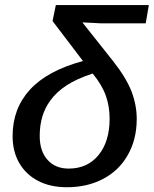

<svg xmlns="http://www.w3.org/2000/svg" viewBox="-20 -745 620 774"><path d="M493.2 -116.7Q458 -56.2 394.5 -23.2Q331.1 9.8 250 9.8Q182.6 9.8 133.5 -15.9Q84.5 -41.5 57.6 -87.9Q30.8 -134.3 30.8 -196.3Q30.8 -307.6 101.1 -384Q171.4 -460.4 314.5 -499L191.9 -660.2L205.1 -724.6H580.1L567.4 -650.9H386.2L352.1 -652.8Q341.3 -653.3 331.1 -653.8Q320.8 -654.3 312 -654.8L436 -498.5Q489.7 -430.2 510.5 -375.5Q531.2 -320.8 531.2 -265.6Q531.2 -180.7 493.2 -116.7ZM256.8 -65.4Q333 -65.4 377.4 -120.1Q421.9 -174.8 421.9 -266.6Q421.9 -316.4 406.5 -359.6Q391.1 -402.8 353.5 -448.7Q288.6 -427.2 247.8 -400.4Q207 -373.5 182.6 -339.4Q161.1 -310.1 150.6 -274.7Q140.1 -239.3 140.1 -196.8Q140.1 -135.7 171.6 -100.6Q203.1 -65.4 256.8 -65.4Z"/></svg>

Font: Arimo Medium
Style: Italic
Weight: 500
Italic angle: -12°
Designer: Steve Matteson
Foundry: Monotype Imaging Inc.
Version: Version 1.33